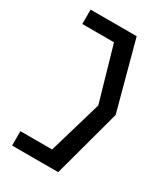

<svg xmlns="http://www.w3.org/2000/svg" viewBox="-174 -697 732 844"><g transform="rotate(30 192.0 -275.0)"><path d="M30 -3V70H264L357 -274L264 -620H30V-547H191L270 -272L191 -3Z"/></g></svg>

Font: Charger Pro
Style: Regular
Weight: 400
Designer: Jasper
Foundry: Cannot Into Space Fonts
Version: Version 1.09